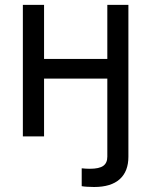

<svg xmlns="http://www.w3.org/2000/svg" viewBox="-20 -559 620 787"><path d="M365.7 207.5Q349.6 207.5 336.2 206.5Q322.8 205.6 314.9 204.1V130.9Q322.3 131.8 332 132.3Q341.8 132.8 348.1 132.8Q386.7 132.8 403.3 120.8Q419.9 108.9 419.9 83.5V0H506.3V83.5Q506.3 143.6 470.7 175.5Q435.1 207.5 365.7 207.5ZM439.5 -317.4V-236.8H139.6V-317.4ZM160.6 -539.1V0H73.7V-539.1ZM506.3 -539.1V0H419.9V-539.1Z"/></svg>

Font: Inter 18pt
Style: Regular
Weight: 400
Designer: Rasmus Andersson
Foundry: rsms
Version: Version 4.001;git-66647c0bb